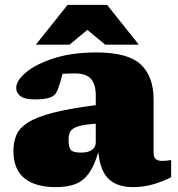

<svg xmlns="http://www.w3.org/2000/svg" viewBox="-20 -752 730 787"><path d="M681.5 -25.5Q648.5 -8.5 609 3.2Q569.5 15 525 15Q461 15 425.8 -18Q390.5 -51 383 -128.5Q366.5 -72.5 344 -41.2Q321.5 -10 288.8 2.5Q256 15 209 15Q124.5 15 79.8 -21.5Q35 -58 35 -133.5Q35 -170.5 47.5 -199.2Q60 -228 95.2 -250.2Q130.5 -272.5 197.2 -289.8Q264 -307 372.5 -321V-361Q372.5 -406.5 352.8 -428.8Q333 -451 287.5 -451Q270 -451 257.8 -450.5Q245.5 -450 236.5 -449.5Q227.5 -414.5 217 -385.5Q208.5 -361 186.8 -352.8Q165 -344.5 122 -344.5Q82.5 -344.5 64.5 -357.5Q46.5 -370.5 46.5 -392Q46.5 -421.5 86.5 -455.2Q126.5 -489 200.5 -513Q274.5 -537 375.5 -537Q505 -537 557.2 -487.5Q609.5 -438 609.5 -345.5V-128.5Q609.5 -107 618.5 -99.8Q627.5 -92.5 646 -92.5Q659 -92.5 681.5 -96ZM261 -180Q261 -149 270 -137.8Q279 -126.5 312 -126.5Q341.5 -126.5 357 -137.8Q372.5 -149 372.5 -168V-245Q324.5 -241.5 300.5 -234Q276.5 -226.5 268.8 -213.8Q261 -201 261 -180ZM127 -569 257 -732H419L549 -569H411L338 -629.5L265 -569Z"/></svg>

Font: Newsreader 6pt ExtraBold
Style: Regular
Weight: 800
Designer: Hugues Gentile
Foundry: Production Type
Version: Version 1.003; ttfautohint (v1.8.3)